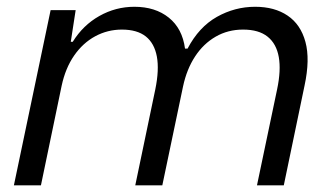

<svg xmlns="http://www.w3.org/2000/svg" viewBox="-20 -555 989 575"><path d="M21.6 0 131.6 -524.7H206.6L192 -429.9H197.9Q228.7 -479.6 277.5 -507.1Q326.3 -534.7 382.6 -534.7Q445 -534.7 485.6 -502.1Q526.1 -469.6 534.1 -409.4H541.7Q575.6 -474 629.4 -504.4Q683.3 -534.7 744 -534.7Q802.3 -534.7 841.4 -508.2Q880.6 -481.7 894.7 -429.5Q908.9 -377.3 892.1 -298.9L829.9 0H749.6L809.9 -287.4Q821.9 -344.3 814.9 -384.1Q807.9 -423.9 781.5 -445.1Q755.1 -466.4 707.9 -466.4Q662.6 -466.4 625.9 -445.2Q589.1 -424 564.2 -385.9Q539.3 -347.9 528.3 -296.7L466.1 0H385.1L445.1 -287.4Q457.1 -345.7 449.8 -385.5Q442.4 -425.3 416.6 -445.9Q390.7 -466.4 345.1 -466.4Q302.3 -466.4 265.2 -446.4Q228.1 -426.3 202 -388.6Q175.9 -350.9 164.6 -298.1L102.6 0Z"/></svg>

Font: Mona Sans ExtraLight
Style: Italic
Weight: 200
Italic angle: -11.6951°
Designer: Deni Anggara
Foundry: GitHub
Version: Version 2.000